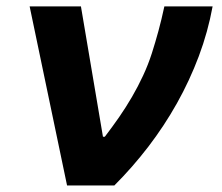

<svg xmlns="http://www.w3.org/2000/svg" viewBox="-20 -565 675 585"><path d="M70.3 -545.5H226.6L293.7 -148.4H299.4Q321.7 -177.6 342.7 -207.7Q363.6 -237.9 382.1 -269.7Q400.6 -301.5 416 -334.7Q431.5 -367.9 442.8 -403.1Q453.1 -435.4 462.7 -470.5Q472.3 -505.7 480.8 -545.5H627.8Q613.6 -468 585.8 -393.8Q557.9 -319.6 519.2 -250.5Q480.5 -181.5 432.2 -118.4Q383.9 -55.4 328.5 0H184.3Z"/></svg>

Font: Inter P
Style: Bold Italic
Weight: 700
Italic angle: 9.39999°
Designer: Rasmus Andersson
Foundry: rsms
Version: Version 3.018;git-588b23468